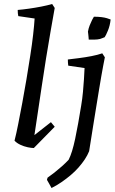

<svg xmlns="http://www.w3.org/2000/svg" viewBox="-20 -732 576 965"><path d="M150 12Q138 12 119 8Q100 4 82 -4.5Q64 -13 53 -25Q62 -60 71.5 -108.5Q81 -157 92 -215Q103 -273 113 -333.5Q123 -394 132 -451.5Q141 -509 146.5 -557.5Q152 -606 154 -639L72 -651Q69 -664 69 -682Q94 -684 125.5 -688.5Q157 -693 188 -699Q219 -705 242 -712L255 -692Q246 -641 234.5 -576Q223 -511 211.5 -439Q200 -367 189.5 -296.5Q179 -226 169.5 -162.5Q160 -99 153 -53L236 -118L255 -95ZM239 213Q233 202 227.5 192Q222 182 216 172L219 161Q235 150 254 135Q273 120 291.5 103.5Q310 87 325 71Q343 36 358 -35.5Q373 -107 388 -201Q394 -237 397 -270.5Q400 -304 402 -334Q404 -364 405 -390L323 -402Q322 -409 321.5 -417.5Q321 -426 321 -433Q346 -436 377.5 -440Q409 -444 440 -450Q471 -456 494 -464L507 -444Q503 -424 498.5 -400.5Q494 -377 489 -348Q484 -319 478 -282.5Q472 -246 464.5 -200Q457 -154 448 -98Q439 -42 428 28Q420 48 406.5 68.5Q393 89 375 109.5Q357 130 335 148.5Q313 167 289 183.5Q265 200 239 213ZM426 -533Q426 -538 425 -546Q424 -554 423.5 -561Q423 -568 422 -573Q425 -590 431 -605Q437 -620 443 -632Q449 -644 452 -648Q473 -648 489.5 -646Q506 -644 517.5 -640.5Q529 -637 536 -634Q533 -604 522.5 -578.5Q512 -553 506 -545Q502 -543 496 -541Q490 -539 482 -536Q469 -533 455.5 -533Q442 -533 426 -533Z"/></svg>

Font: Labrada Medium
Style: Italic
Weight: 500
Italic angle: -7°
Designer: Mercedes Jáuregui
Foundry: Omnibus-Type Team
Version: Version 1.000